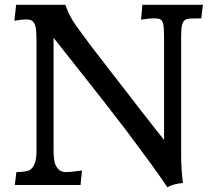

<svg xmlns="http://www.w3.org/2000/svg" viewBox="-20 -767 873 796"><path d="M738.3 -8.3Q698.7 -4.9 673.8 9.3Q641.6 -39.1 597.7 -99.1L503.4 -226.1L396.5 -364.3L202.1 -610.4V-147Q202.1 -96.7 211.7 -80.1Q221.2 -63.5 231 -58.6Q240.7 -53.7 252 -53.7Q263.2 -53.7 272.9 -54.4Q282.7 -55.2 291.5 -56.6L307.6 -58.6Q315.4 -59.6 319.8 -60.5L314 0H41.5L47.9 -53.7Q93.3 -53.7 106.4 -64Q131.3 -83.5 131.3 -138.7V-596.2Q131.3 -650.4 125 -664.3Q118.7 -678.2 110.1 -682.4Q101.6 -686.5 88.9 -686.5Q73.2 -686.5 39.6 -681.2L46.9 -747.1H251Q266.6 -700.2 296.4 -659.2L360.4 -572.3Q617.2 -239.3 660.2 -187V-607.4Q660.2 -664.6 654.3 -675.5Q648.4 -686.5 640.4 -688.7Q632.3 -690.9 616 -690.9Q599.6 -690.9 564.9 -685.5L570.3 -747.1H821.3L814.5 -690.9Q786.6 -690.9 770 -690.2Q753.4 -689.5 745.1 -682.6Q731 -672.4 731 -619.6V-123.5Q731 -66.9 738.3 -8.3Z"/></svg>

Font: HeadlandOne
Style: Regular
Weight: 400
Designer: Gary Lonergan
Foundry: Sorkin Type Co.
Version: Version 1.002